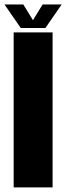

<svg xmlns="http://www.w3.org/2000/svg" viewBox="-34 -816 289 836"><path d="M25.5 0V-675H195V0ZM56.5 -694 -14.5 -796.5H67.5L109.5 -728L151.5 -796.5H234.5L163.5 -694Z"/></svg>

Font: Anybody Condensed ExtraBold
Style: Regular
Weight: 800
Width: 3
Designer: Tyler Finck
Foundry: Etcetera Type Company
Version: Version 1.010; ttfautohint (v1.8.3) -l 8 -r 50 -G 200 -x 14 